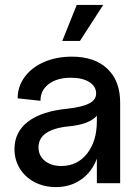

<svg xmlns="http://www.w3.org/2000/svg" viewBox="-20 -747 562 783"><path d="M39 -139Q39 -209 95 -251.5Q151 -294 258 -304Q317 -311 344.5 -325.5Q372 -340 372 -366Q372 -395 344 -412.5Q316 -430 269 -430Q213 -430 179 -404.5Q145 -379 145 -336L52 -346Q52 -394 80.5 -433Q109 -472 159.5 -494Q210 -516 273 -516Q366 -516 418 -466.5Q470 -417 470 -329V0H375V-100Q355 -46 311 -15Q267 16 208 16Q160 16 121.5 -4Q83 -24 61 -59.5Q39 -95 39 -139ZM230 -70Q295 -70 335 -120.5Q375 -171 375 -253V-275Q344 -240 263 -232Q137 -220 137 -146Q137 -112 163 -91Q189 -70 230 -70ZM401 -727 306 -580H234L293 -727Z"/></svg>

Font: MedMera Sans Display
Style: Regular
Weight: 500
Designer: Kasper Nordkvist
Foundry: UNCUT.wtf
Version: Version 1.300